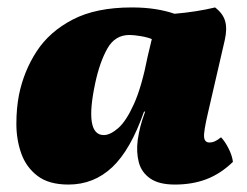

<svg xmlns="http://www.w3.org/2000/svg" viewBox="-20 -487 665 516"><path d="M558 -467Q579 -451 585 -430.5Q591 -410 584 -379L539 -184Q527 -133 528.5 -118.5Q530 -104 543 -104Q550 -104 557 -107Q564 -110 574 -118Q584 -108 594 -88.5Q604 -69 606 -52Q573 -20 535 -5.5Q497 9 450 9Q407 9 383.5 -7.5Q360 -24 353 -51Q346 -78 350 -110Q353 -130 357 -146Q361 -162 370 -187H367Q331 -84 281.5 -37.5Q232 9 164 9Q111 9 80.5 -14.5Q50 -38 37 -75Q24 -112 24 -154Q24 -196 31 -232Q44 -296 78.5 -349Q113 -402 175.5 -434.5Q238 -467 334 -467Q369 -467 397.5 -462.5Q426 -458 449 -450Q508 -455 558 -467ZM236 -264Q206 -124 259 -124Q276 -124 297.5 -142.5Q319 -161 340 -207.5Q361 -254 377 -336L388 -382Q376 -387 357.5 -390Q339 -393 328 -393Q289 -393 268.5 -356.5Q248 -320 236 -264Z"/></svg>

Font: Vollkorn Black
Style: Italic
Weight: 900
Italic angle: -11°
Designer: Friedrich Althausen
Foundry: Friedrich Althausen
Version: Version 5.000; ttfautohint (v1.8.3)